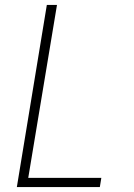

<svg xmlns="http://www.w3.org/2000/svg" viewBox="-20 -755 540 775"><path d="M48 0 169 -735H210L94 -37H389L383 0Z"/></svg>

Font: Iosevka SS04 XLt Obl
Style: Regular
Weight: 200
Italic angle: -9°
Monospace: yes
Designer: Belleve Invis
Foundry: Belleve Invis
Version: Version 19.0.0; ttfautohint (v1.8.4)